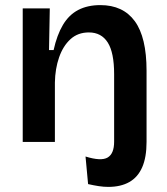

<svg xmlns="http://www.w3.org/2000/svg" viewBox="-20 -556 656 752"><path d="M404 176Q386 176 366.5 173Q347 170 325 165L315 57Q376 76 401.5 61Q427 46 427 -1V-26H554V0Q554 60 537 99Q520 138 486.5 157Q453 176 404 176ZM69 0V-317V-523H175L172 -360H190Q203 -419 226.5 -458.5Q250 -498 286.5 -517Q323 -536 373 -536Q462 -536 508 -473Q554 -410 554 -279V0H427V-266Q427 -350 402 -389.5Q377 -429 328 -429Q285 -429 256 -402.5Q227 -376 211.5 -331.5Q196 -287 195 -233V0Z"/></svg>

Font: Bricolage Grotesque 18pt SemiBold
Style: Regular
Weight: 600
Version: Version 1.001;gftools[0.9.33.dev8+g029e19f]